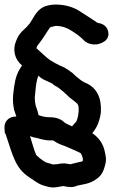

<svg xmlns="http://www.w3.org/2000/svg" viewBox="-22 -650 498 845"><path d="M-1 -64 2 -62C14 -30 33 45 58 82C82 119 112 133 136 150C151 160 163 165 178 169L194 173C198 174 206 175 212 175C230 175 248 169 258 169C280 174 299 176 318 167C336 162 374 161 405 136C431 118 436 92 441 75C448 50 442 33 440 21C433 -18 412 -45 384 -64C405 -88 417 -118 422 -156V-159C425 -215 407 -264 353 -286C339 -292 330 -300 315 -312C309 -318 302 -323 298 -328C284 -337 270 -351 245 -360C230 -367 213 -376 199 -385C180 -398 160 -419 138 -438C140 -445 141 -447 147 -455C169 -481 181 -506 199 -530C205 -531 220 -536 223 -536C262 -536 286 -520 315 -500C320 -497 337 -483 342 -478C357 -459 382 -452 405 -455H407C414 -457 464 -467 454 -512C448 -536 429 -547 408 -549C402 -554 333 -598 333 -598C303 -619 264 -630 222 -630C206 -630 181 -626 167 -618C136 -602 121 -563 109 -547L95 -531C85 -520 61 -505 49 -470C32 -431 43 -387 75 -362C72 -358 69 -353 66 -348C45 -315 41 -276 37 -243C36 -234 35 -224 35 -214C35 -192 38 -178 40 -166L41 -164L50 -137C29 -138 9 -128 1 -108C-5 -92 -1 -79 -1 -67ZM56 -118C64 -97 74 -76 90 -63ZM104 -71 98 -91C97 -94 93 -119 69 -130ZM110 -51C122 -46 132 -44 143 -42L157 -38C168 -35 185 -32 198 -32C201 -32 204 -33 207 -32H211C212 -32 212 -31 214 -31C231 -18 250 -12 264 -7L308 12C325 20 332 23 333 24L338 33C340 37 341 42 343 50C343 55 342 58 341 60C321 64 305 69 287 73C285 73 274 70 262 69H261C252 69 244 70 238 71L227 73H222C217 73 213 74 212 74C210 74 211 74 210 73H208L196 69C187 67 184 67 174 61C166 57 132 31 136 28C130 18 119 -23 110 -51ZM131 -221C131 -225 132 -232 133 -240C136 -275 139 -298 147 -317C149 -315 152 -312 156 -309C176 -293 206 -288 216 -275L229 -268C247 -256 269 -236 283 -222L296 -212C319 -192 326 -196 324 -159C322 -133 316 -117 311 -111H310C304 -104 302 -102 295 -94C286 -99 273 -103 263 -110C249 -124 228 -134 198 -134C180 -134 165 -137 148 -143C147 -145 145 -154 143 -162C136 -181 131 -195 131 -221Z"/></svg>

Font: Stray Cat
Style: ExBlkCn
Weight: 1000
Version: Version 1.0